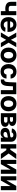

<svg xmlns="http://www.w3.org/2000/svg" viewBox="3066 -3658 603 6774"><g transform="rotate(90 3367.0 -271.5)"><path d="M517.6 -545.9V0H373.8V-545.9ZM447.3 -305.7V-186.5Q430.1 -178.9 404.1 -172Q378.1 -165.1 349.9 -160.9Q321.6 -156.6 296.5 -156.6Q178.8 -156.6 111.5 -205.2Q44.1 -253.8 44.3 -360.4V-546.3H186.5V-360.4Q186.7 -328.8 197.5 -310.2Q208.2 -291.6 232.3 -283.7Q256.4 -275.8 296.5 -275.8Q333.6 -275.5 369.6 -283.3Q405.7 -291.2 447.3 -305.7Z M854.8 10.5Q770.9 10.5 710 -23.6Q649.1 -57.7 616.6 -120.8Q584.1 -183.9 584.1 -270.3Q584.1 -354.6 616.6 -418.1Q649 -481.6 708.2 -517.2Q767.4 -552.7 847.6 -552.7Q901.8 -552.7 948.6 -535.5Q995.4 -518.3 1030.6 -483.7Q1065.7 -449.2 1085.4 -397.3Q1105 -345.3 1105 -275.6V-234.2H644.2V-327.5H1031.7L961.2 -303.1Q961.2 -344.9 948.5 -375.5Q935.8 -406.2 910.8 -423.1Q885.8 -440 848.7 -440Q811.6 -440 785.8 -423Q760.1 -406 746.6 -376.5Q733.1 -347.1 733.1 -309V-243Q733.1 -198.8 748.6 -167.3Q764.1 -135.7 792.1 -118.9Q820.1 -102.1 857.1 -102.1Q882.2 -102.1 902.8 -109.3Q923.3 -116.5 938.2 -130.7Q953 -144.8 960.6 -165.2L1100.3 -155.9Q1089.6 -105.5 1057.3 -68Q1024.9 -30.6 973.6 -10Q922.3 10.5 854.8 10.5Z M1286.9 -545.9 1386.3 -354.5 1489.1 -545.9H1644.9L1486.7 -272.5L1649 0H1494.3L1386.3 -188.5L1281.1 0H1124.6L1286.9 -272.5L1130.5 -545.9Z M1927.4 10.5Q1844.6 10.5 1784.4 -24.8Q1724.2 -60.1 1691.7 -123.4Q1659.3 -186.7 1659.3 -270.7Q1659.3 -355.3 1691.7 -418.7Q1724.2 -482.1 1784.4 -517.4Q1844.6 -552.7 1927.4 -552.7Q2010.4 -552.7 2070.7 -517.4Q2130.9 -482.1 2163.4 -418.7Q2196 -355.3 2196 -270.7Q2196 -186.7 2163.4 -123.4Q2130.9 -60.1 2070.7 -24.8Q2010.4 10.5 1927.4 10.5ZM1928 -107.4Q1965.9 -107.4 1991.2 -128.6Q2016.5 -149.8 2029.4 -187Q2042.3 -224.1 2042.3 -271.3Q2042.3 -319.1 2029.4 -356Q2016.5 -392.8 1991.2 -413.8Q1965.9 -434.8 1928 -434.8Q1890.2 -434.8 1864.5 -413.8Q1838.8 -392.8 1825.9 -356Q1813 -319.1 1813 -271.3Q1813 -224.1 1825.9 -187Q1838.8 -149.8 1864.5 -128.6Q1890.2 -107.4 1928 -107.4Z M2508.5 10.5Q2424.7 10.5 2364.6 -25.2Q2304.5 -61 2272.4 -124.4Q2240.3 -187.7 2240.3 -270.7Q2240.3 -354.5 2272.7 -417.9Q2305.1 -481.3 2365.2 -517Q2425.3 -552.7 2508.1 -552.7Q2579.5 -552.7 2633.1 -526.8Q2686.7 -500.9 2717.9 -454Q2749 -407 2752.1 -343.8H2609.5Q2605.5 -371 2592.7 -391.5Q2579.9 -412 2559.1 -423.4Q2538.3 -434.8 2510.3 -434.8Q2475.2 -434.8 2449.1 -415.8Q2423 -396.9 2408.5 -360.5Q2394 -324.2 2394 -272.5Q2394 -220.6 2408.3 -183.6Q2422.7 -146.6 2448.8 -127Q2475 -107.4 2510.3 -107.4Q2549.3 -107.4 2576.1 -132Q2602.9 -156.6 2609.5 -200.2H2752.1Q2748.7 -137.5 2718.3 -90Q2687.9 -42.5 2634.6 -16Q2581.3 10.5 2508.5 10.5Z M2784.9 0 2784.3 -119.7H2802.1Q2828.2 -120 2844.4 -137.2Q2860.6 -154.3 2869.2 -194.6Q2877.8 -235 2880.4 -303.7L2889.6 -545.9H3304.4V0H3160.1V-426.8H3025.5L3016.7 -259.6Q3013.2 -191.2 3000 -141.9Q2986.8 -92.7 2963.5 -61.2Q2940.2 -29.7 2906.9 -14.8Q2873.5 0 2830.2 0Z M3638.9 10.5Q3556.1 10.5 3495.8 -24.8Q3435.6 -60.1 3403.2 -123.4Q3370.7 -186.7 3370.7 -270.7Q3370.7 -355.3 3403.2 -418.7Q3435.6 -482.1 3495.8 -517.4Q3556.1 -552.7 3638.9 -552.7Q3721.9 -552.7 3782.1 -517.4Q3842.3 -482.1 3874.9 -418.7Q3907.4 -355.3 3907.4 -270.7Q3907.4 -186.7 3874.9 -123.4Q3842.3 -60.1 3782.1 -24.8Q3721.9 10.5 3638.9 10.5ZM3639.5 -107.4Q3677.3 -107.4 3702.6 -128.6Q3727.9 -149.8 3740.8 -187Q3753.7 -224.1 3753.7 -271.3Q3753.7 -319.1 3740.8 -356Q3727.9 -392.8 3702.6 -413.8Q3677.3 -434.8 3639.5 -434.8Q3601.7 -434.8 3575.9 -413.8Q3550.2 -392.8 3537.3 -356Q3524.4 -319.1 3524.4 -271.3Q3524.4 -224.1 3537.3 -187Q3550.2 -149.8 3575.9 -128.6Q3601.7 -107.4 3639.5 -107.4Z M3974 0V-545.9H4206.1Q4307.1 -545.4 4365.7 -507.1Q4424.3 -468.8 4424.4 -398Q4424.3 -353.8 4391.4 -324.3Q4358.5 -294.8 4300 -284.2Q4348.8 -281 4383.4 -262.3Q4418 -243.6 4436.4 -214.2Q4454.9 -184.8 4454.9 -148.8Q4454.9 -102.4 4429.9 -68.9Q4404.9 -35.4 4357.6 -17.7Q4310.3 0 4242 0ZM4114.6 -113.5H4242Q4273.5 -113.3 4291.6 -128.4Q4309.7 -143.5 4309.2 -169.7Q4309.7 -198.7 4291.6 -215.6Q4273.5 -232.4 4242 -232.4H4114.6ZM4114.6 -321.1H4209.6Q4243.5 -321 4262.6 -335.7Q4281.7 -350.5 4281.8 -375.8Q4281.7 -401.1 4261.6 -415.3Q4241.4 -429.5 4206.1 -429.5H4114.6Z M4673.4 10.4Q4621.4 10.4 4580.2 -8Q4539.1 -26.3 4515.6 -62.4Q4492.2 -98.5 4492.2 -152.3Q4492.2 -198 4508.7 -228.7Q4525.2 -259.4 4554 -278.3Q4582.8 -297.2 4619.6 -307.1Q4656.3 -317 4697.1 -320.7Q4744.5 -325.3 4773.5 -329.6Q4802.4 -333.9 4815.7 -342.9Q4828.9 -352 4828.9 -369.3V-371.7Q4828.9 -405.2 4807.8 -423.7Q4786.7 -442.2 4748.2 -442.2Q4707.4 -442.2 4683.2 -424.4Q4659 -406.6 4651.2 -379.5L4511.3 -390.8Q4522 -440.6 4553.2 -477Q4584.4 -513.3 4633.9 -533Q4683.5 -552.7 4748.8 -552.7Q4794.2 -552.7 4835.7 -542.1Q4877.2 -531.4 4909.9 -509.1Q4942.5 -486.7 4961.4 -451.7Q4980.3 -416.7 4980.3 -368.2V0H4836.5V-76H4832.6Q4819.3 -50.5 4797.4 -31.1Q4775.5 -11.7 4744.7 -0.7Q4714 10.4 4673.4 10.4ZM4716.6 -94.1Q4750 -94.1 4775.5 -107.5Q4801.1 -120.9 4815.6 -143.7Q4830.1 -166.5 4830.1 -194.9V-252.7Q4823.2 -248.4 4810.8 -244.6Q4798.4 -240.8 4783.2 -237.8Q4767.9 -234.8 4752.8 -232.5Q4737.7 -230.3 4725.4 -228.5Q4698.5 -224.7 4678.6 -216.1Q4658.6 -207.4 4647.6 -193.1Q4636.5 -178.8 4636.5 -157.4Q4636.5 -126.3 4659 -110.2Q4681.5 -94.1 4716.6 -94.1Z M5068.8 0V-545.9H5219.7V-333.8H5262.5L5410.7 -545.9H5588.5L5395.7 -274.6L5590.2 0H5410.7L5276.1 -193.6H5219.7V0Z M5765.4 -199.6 5961.9 -545.9H6111.3V0H5967.4V-346.9L5771.3 0H5621.5V-545.9H5765.4Z M6344 -199.6 6540.5 -545.9H6689.9V0H6546V-346.9L6349.9 0H6200.1V-545.9H6344Z"/></g></svg>

Font: Inter Tight
Style: Regular
Weight: 400
Designer: Rasmus Andersson
Foundry: rsms
Version: Version 3.002